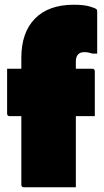

<svg xmlns="http://www.w3.org/2000/svg" viewBox="-20 -790 440 810"><path d="M300 0H81Q70 0 70 -11V-300H21Q10 -300 10 -311V-500H70V-546Q70 -653 127.5 -711.5Q185 -770 291 -770Q333 -770 357.5 -763Q382 -756 387 -751Q390 -748 390 -743V-564H370Q360 -567 353 -568.5Q346 -570 335 -570Q318 -570 309 -560Q300 -550 300 -531V-500H369Q380 -500 380 -489V-300H300Z"/></svg>

Font: Recursive Sn Lnr St XBk
Style: Regular
Weight: 1000
Version: Version 1.079;hotconv 1.0.112;makeotfexe 2.5.65598; ttfautoh